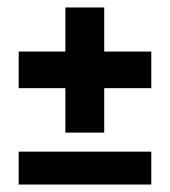

<svg xmlns="http://www.w3.org/2000/svg" viewBox="-20 -554 455 514"><path d="M30 -318V-416H155V-534H259V-416H385V-318H259V-199H155V-318ZM30 -60V-148H385V-60Z"/></svg>

Font: Wendy One
Style: Regular
Weight: 400
Designer: Alejandro Inler
Foundry: Alejandro Inler
Version: 1.001